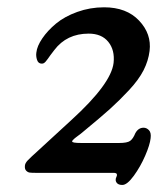

<svg xmlns="http://www.w3.org/2000/svg" viewBox="-20 -781 439 534"><path d="M96.2 -604Q86.4 -604 83 -614.5Q79.6 -625 81.1 -634.8Q83 -652.8 97.7 -674.3Q112.3 -695.8 135.7 -715.3Q159.2 -734.9 194.8 -747.8Q230.5 -760.7 269.5 -760.7Q332 -760.7 366.9 -723.6Q401.9 -686.5 396 -639.2Q392.6 -611.8 379.2 -585.4Q365.7 -559.1 338.9 -530.3Q312 -501.5 285.9 -478Q259.8 -454.6 214.8 -417.5Q210.4 -413.6 204.8 -409.2Q199.2 -404.8 195.3 -402.1Q191.4 -399.4 188 -396.5Q184.6 -393.6 182.6 -391.4Q180.7 -389.2 180.7 -387.7Q179.7 -383.3 206.5 -383.3H311Q334 -383.3 342 -389.2Q350.1 -395 356.4 -410.6Q364.7 -425.8 379.4 -425.8Q387.7 -425.8 394.3 -418.9Q400.9 -412.1 398.9 -396.5Q397 -378.4 383.8 -347.9Q370.6 -317.4 352.1 -292Q333.5 -266.6 320.3 -266.6Q310.5 -266.6 305.9 -271.2Q301.3 -275.9 301.8 -281.7Q301.8 -285.2 303.7 -288.8Q305.7 -292.5 305.2 -295.4Q305.2 -300.3 295.4 -300.3H78.1Q67.9 -300.3 62.5 -301Q57.1 -301.8 52.7 -306.4Q48.3 -311 49.3 -320.3Q49.8 -327.1 56.9 -334.7Q64 -342.3 89.4 -365.2L178.7 -447.3Q289.1 -547.9 295.9 -606Q299.8 -641.6 281.2 -664.6Q262.7 -687.5 226.6 -687.5Q165.5 -687.5 130.9 -641.6Q125.5 -634.8 120.1 -627.4Q114.7 -620.1 112.3 -616.5Q109.9 -612.8 106.9 -609.6Q104 -606.4 101.6 -605.2Q99.1 -604 96.2 -604Z"/></svg>

Font: Cooper* Medium
Style: Italic
Weight: 500
Italic angle: -7°
Designer: Owen Earl
Foundry: indestructible type*
Version: Version 0.001